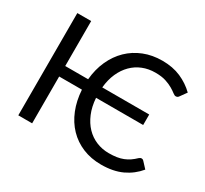

<svg xmlns="http://www.w3.org/2000/svg" viewBox="-147 -940 1245 1165"><g transform="rotate(30 476.0 -358.0)"><path d="M923.5 -100Q881.5 -49 820.8 -20.5Q760 8 675 8Q604.5 8 546 -16.2Q487.5 -40.5 445 -84.8Q402.5 -129 377.5 -191Q352.5 -253 348 -328H188.5V0H91.5V-716.5H188.5V-401.5H349Q355.5 -474 382.5 -533.5Q409.5 -593 453.2 -635.5Q497 -678 555.5 -701.2Q614 -724.5 684 -724.5Q757.5 -724.5 814 -699.8Q870.5 -675 913 -633.5L881 -589Q878 -584 873.2 -580.8Q868.5 -577.5 860.5 -577.5Q852 -577.5 839.8 -587.2Q827.5 -597 807.2 -609Q787 -621 757.2 -630.8Q727.5 -640.5 683.5 -640.5Q635.5 -640.5 595 -624.2Q554.5 -608 523.8 -577.2Q493 -546.5 473.2 -502.2Q453.5 -458 448 -401.5H777V-328H447Q451 -268 470.8 -221Q490.5 -174 521.5 -141.8Q552.5 -109.5 593.5 -92.5Q634.5 -75.5 681 -75.5Q711.5 -75.5 735.8 -79.2Q760 -83 780.2 -91Q800.5 -99 818.5 -111.2Q836.5 -123.5 854 -140.5Q862.5 -148 871 -148Q879 -148 885 -141.5Z"/></g></svg>

Font: Lato
Style: Regular
Weight: 400
Designer: Lukasz Dziedzic with Adam Twardoch and Botio Nikoltchev
Foundry: tyPoland Lukasz Dziedzic
Version: Version 2.015; 2015-08-06; http://www.latofonts.com/